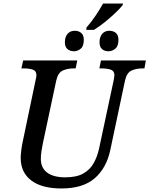

<svg xmlns="http://www.w3.org/2000/svg" viewBox="-20 -1056 845 1086"><path d="M469 -900Q495 -930 519 -965Q543 -1000 563 -1036H676L673 -1026Q658 -1007 631 -981.5Q604 -956 572.5 -930.5Q541 -905 511 -887H468ZM399 -766Q376 -766 361.5 -778.5Q347 -791 347 -817Q347 -847 362 -864.5Q377 -882 403 -882Q425 -882 439.5 -869.5Q454 -857 454 -831Q454 -795 436.5 -780.5Q419 -766 399 -766ZM594 -766Q571 -766 557 -778.5Q543 -791 543 -817Q543 -847 558 -864.5Q573 -882 598 -882Q621 -882 635.5 -869.5Q650 -857 650 -831Q650 -795 632 -780.5Q614 -766 594 -766ZM328 10Q216 10 156.5 -35.5Q97 -81 97 -163Q97 -179 100.5 -207Q104 -235 108 -252L181 -601Q186 -620 186 -631Q186 -655 166 -662Q146 -669 114 -669H101L111 -714H417L408 -669H395Q362 -669 335 -657Q308 -645 298 -600L223 -248Q218 -225 214.5 -201.5Q211 -178 211 -157Q211 -106 247 -79.5Q283 -53 349 -53Q413 -53 451 -74.5Q489 -96 509.5 -132.5Q530 -169 540 -214L623 -602Q624 -609 625.5 -617.5Q627 -626 627 -631Q627 -655 606.5 -662Q586 -669 555 -669H542L551 -714H805L797 -669H784Q751 -669 724 -657Q697 -645 687 -600L604 -208Q582 -105 515.5 -47.5Q449 10 328 10Z"/></svg>

Font: Noto Serif Medium
Style: Italic
Weight: 500
Italic angle: -12°
Designer: Monotype Design Team
Foundry: Monotype Imaging Inc.
Version: Version 2.014; ttfautohint (v1.8.4.7-5d5b)